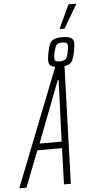

<svg xmlns="http://www.w3.org/2000/svg" viewBox="-105 -1079 554 1117"><g transform="rotate(-5 172.0 -520.5)"><path d="M353 -813Q353 -799 348 -769Q340 -725 328 -707Q316 -689 285 -685L262 0H222L229 -211H85L3 0H-39L231 -686Q210 -689 201.5 -698.5Q193 -708 193 -728Q193 -742 198 -769Q205 -805 213 -822Q221 -839 237.5 -846.5Q254 -854 286 -854Q322 -854 337.5 -844.5Q353 -835 353 -813ZM315 -799Q315 -813 308.5 -818Q302 -823 283 -823Q259 -823 250.5 -813Q242 -803 234 -769Q230 -752 230 -737Q230 -724 236.5 -719.5Q243 -715 260 -715Q285 -715 295.5 -726Q306 -737 311 -769Q315 -785 315 -799ZM230 -249 244 -608H239L101 -249ZM277 -902V-907L339 -1041H383V-1036L304 -902Z"/></g></svg>

Font: Saira Ultra Condensed ExLight
Style: Italic
Weight: 200
Width: 1
Italic angle: -12°
Designer: Hector Gatti with collaboration of the Omnibus-Type team
Foundry: Omnibus-Type
Version: Version 1.001; ttfautohint (v1.8)